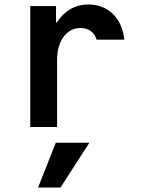

<svg xmlns="http://www.w3.org/2000/svg" viewBox="-20 -567 640 857"><path d="M235 0V-302C235 -385 278 -442 339 -442C375 -442 403 -422 411 -390H535C525 -486 463 -547 375 -547C315 -547 266 -518 234 -467H230V-540H115V0ZM379 70H229L150 270H250Z"/></svg>

Font: CommitMono
Style: 700Regular
Weight: 700
Monospace: yes
Designer: Eigil Nikolajsen
Foundry: Eigil Nikolajsen
Version: Version 1.143